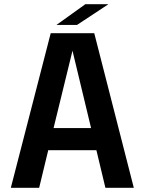

<svg xmlns="http://www.w3.org/2000/svg" viewBox="-20 -897 690 917"><path d="M249.5 -777.8 387.7 -877H498L347.7 -777.8ZM31.7 0 222.2 -738.3H430.2L619.1 0H483.4L440.4 -179.7H210.4L167 0ZM235.8 -285.2H415L326.2 -654.8Z"/></svg>

Font: Epilogue SemiBold
Style: Regular
Weight: 600
Designer: Tyler Finck
Foundry: Etcetera Type Co
Version: Version 2.112